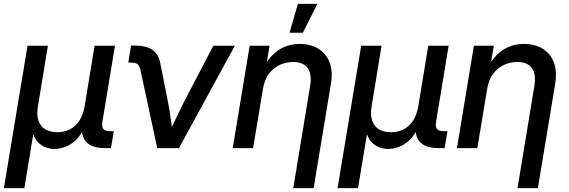

<svg xmlns="http://www.w3.org/2000/svg" viewBox="-36 -756 2904 980"><path d="M-16.1 204.1 104.5 -522.5H208.5L158.2 -216.8Q149.9 -169.9 160.6 -139.6Q171.4 -109.4 196.5 -95.2Q221.7 -81.1 256.3 -81.1Q291.5 -81.1 320.3 -95.5Q349.1 -109.9 368.9 -139.9Q388.7 -169.9 396.5 -216.8L446.8 -522.5H550.8L486.3 -132.3Q482.4 -107.4 491.9 -96.9Q501.5 -86.4 528.3 -86.4H544.9L530.3 0H500.5Q431.6 0 403.1 -32.7Q374.5 -65.4 384.8 -127.4L393.1 -176.8H414.6Q405.8 -122.6 386 -87.2Q366.2 -51.8 341.1 -32Q315.9 -12.2 290 -3.9Q264.2 4.4 242.7 4.4Q220.7 4.4 197.5 -3.9Q174.3 -12.2 155.8 -32.2Q137.2 -52.2 129.4 -87.4Q121.6 -122.6 130.4 -176.8H151.4L88.4 204.1Z M766.6 0 680.2 -401.9Q675.8 -420.9 665.8 -428.7Q655.8 -436.5 634.8 -436.5H618.7L632.8 -523.4H651.4Q710 -523.4 741.9 -501.5Q773.9 -479.5 782.2 -432.6L821.8 -233.4Q830.1 -190.9 835.7 -148.4Q841.3 -106 847.2 -64H820.8Q840.8 -106 860.6 -148.4Q880.4 -190.9 901.9 -233.4L1052.7 -522.5H1162.6L877.4 0Z M1306.2 -302.7 1255.9 0H1151.9L1238.3 -522.5H1339.8L1318.4 -393.1L1297.4 -394Q1322.3 -440.9 1351.6 -471.4Q1380.9 -502 1416.3 -516.8Q1451.7 -531.7 1493.7 -531.7Q1547.9 -531.7 1587.6 -508.3Q1627.4 -484.9 1645.8 -439.2Q1664.1 -393.6 1652.8 -326.2L1564.9 204.1H1460.9L1546.4 -314Q1557.1 -375.5 1535.2 -407.5Q1513.2 -439.5 1459.5 -439.5Q1424.3 -439.5 1392.1 -424.8Q1359.9 -410.2 1336.9 -379.9Q1314 -349.6 1306.2 -302.7ZM1441.9 -588.9 1484.4 -736.3H1584L1509.8 -588.9Z M1687 204.1 1807.6 -522.5H1911.6L1861.3 -216.8Q1853 -169.9 1863.8 -139.6Q1874.5 -109.4 1899.7 -95.2Q1924.8 -81.1 1959.5 -81.1Q1994.6 -81.1 2023.4 -95.5Q2052.2 -109.9 2072 -139.9Q2091.8 -169.9 2099.6 -216.8L2149.9 -522.5H2253.9L2189.5 -132.3Q2185.5 -107.4 2195.1 -96.9Q2204.6 -86.4 2231.4 -86.4H2248L2233.4 0H2203.6Q2134.8 0 2106.2 -32.7Q2077.6 -65.4 2087.9 -127.4L2096.2 -176.8H2117.7Q2108.9 -122.6 2089.1 -87.2Q2069.3 -51.8 2044.2 -32Q2019 -12.2 1993.2 -3.9Q1967.3 4.4 1945.8 4.4Q1923.8 4.4 1900.6 -3.9Q1877.4 -12.2 1858.9 -32.2Q1840.3 -52.2 1832.5 -87.4Q1824.7 -122.6 1833.5 -176.8H1854.5L1791.5 204.1Z M2450.7 -302.7 2400.4 0H2296.4L2382.8 -522.5H2484.4L2462.9 -393.1L2441.9 -394Q2466.8 -440.9 2496.1 -471.4Q2525.4 -502 2560.8 -516.8Q2596.2 -531.7 2638.2 -531.7Q2692.4 -531.7 2732.2 -508.3Q2772 -484.9 2790.3 -439.2Q2808.6 -393.6 2797.4 -326.2L2709.5 204.1H2605.5L2690.9 -314Q2701.7 -375.5 2679.7 -407.5Q2657.7 -439.5 2604 -439.5Q2568.8 -439.5 2536.6 -424.8Q2504.4 -410.2 2481.4 -379.9Q2458.5 -349.6 2450.7 -302.7Z"/></svg>

Font: Inter 28pt Medium
Style: Italic
Weight: 500
Italic angle: -9.3988°
Designer: Rasmus Andersson
Foundry: rsms
Version: Version 4.001;git-66647c0bb